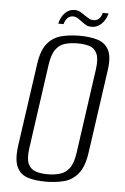

<svg xmlns="http://www.w3.org/2000/svg" viewBox="-52 -741 513 791"><g transform="rotate(5 204.5 -345.5)"><path d="M167 12Q125 12 93.5 2.5Q62 -7 47.5 -37.5Q33 -68 42 -130L90 -468Q98 -525 121 -553Q144 -581 178.5 -590Q213 -599 254 -599Q297 -599 328.5 -589.5Q360 -580 375 -552Q390 -524 382 -468L334 -130Q326 -67 302.5 -37Q279 -7 244.5 2.5Q210 12 167 12ZM172 -19Q200 -19 223.5 -26Q247 -33 262.5 -54Q278 -75 284 -119L333 -467Q339 -511 329 -532.5Q319 -554 298 -560.5Q277 -567 249 -567Q221 -567 197.5 -560.5Q174 -554 158.5 -532.5Q143 -511 137 -467L88 -119Q82 -75 92 -54Q102 -33 123 -26Q144 -19 172 -19ZM300 -640Q287 -640 279 -644Q271 -648 259 -657Q251 -663 241.5 -669.5Q232 -676 220 -676Q208 -676 198.5 -667.5Q189 -659 184 -641H162Q168 -668 184.5 -685.5Q201 -703 225 -703Q238 -703 248.5 -697Q259 -691 270 -683Q279 -677 287 -672.5Q295 -668 305 -668Q318 -668 327 -675.5Q336 -683 341 -701H365Q358 -674 340.5 -657Q323 -640 300 -640Z"/></g></svg>

Font: Alumni Sans Light
Style: Italic
Weight: 300
Italic angle: -8°
Version: Version 1.016